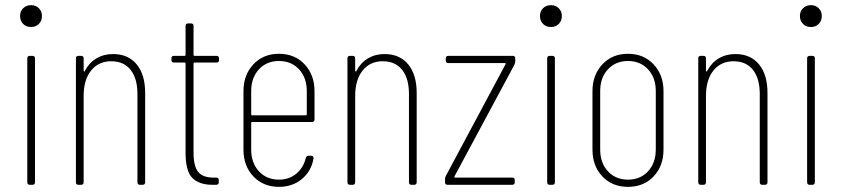

<svg xmlns="http://www.w3.org/2000/svg" viewBox="-20 -718 3271 746"><path d="M58 -656Q58 -674 70 -686Q82 -698 101 -698Q119 -698 131 -686Q143 -674 143 -656Q143 -637 131 -625Q119 -613 101 -613Q82 -613 70 -625Q58 -637 58 -656ZM86 -10V-491Q86 -501 96 -501H106Q116 -501 116 -491V-10Q116 0 106 0H96Q86 0 86 -10Z M544 -357V-10Q544 0 534 0H524Q514 0 514 -10V-353Q514 -413 487.5 -446.5Q461 -480 412 -480Q363 -480 334 -444Q305 -408 305 -345V-10Q305 0 295 0H285Q275 0 275 -10V-491Q275 -501 285 -501H295Q305 -501 305 -491V-443Q305 -440 307 -440Q309 -440 310 -443Q326 -474 354.5 -491Q383 -508 419 -508Q478 -508 511 -468Q544 -428 544 -357Z M821 -475H736Q732 -475 732 -471V-126Q732 -71 750.5 -49.5Q769 -28 809 -28H820Q830 -28 830 -18V-10Q830 0 820 0H805Q754 0 727.5 -26.5Q701 -53 701 -124V-471Q701 -475 697 -475H656Q646 -475 646 -485V-491Q646 -501 656 -501H697Q701 -501 701 -505V-617Q701 -627 711 -627H722Q732 -627 732 -617V-505Q732 -501 736 -501H821Q831 -501 831 -491V-485Q831 -475 821 -475Z M1192 -244H960Q956 -244 956 -240V-137Q956 -85 986 -52.5Q1016 -20 1064 -20Q1103 -20 1131 -43Q1159 -66 1168 -104Q1171 -113 1179 -113H1189Q1194 -113 1196.5 -109.5Q1199 -106 1198 -101Q1189 -52 1152.5 -22Q1116 8 1064 8Q1003 8 964.5 -32.5Q926 -73 926 -137V-364Q926 -427 964.5 -468Q1003 -509 1064 -509Q1125 -509 1163.5 -468Q1202 -427 1202 -364V-254Q1202 -244 1192 -244ZM956 -364V-274Q956 -270 960 -270H1168Q1172 -270 1172 -274V-364Q1172 -416 1142 -448.5Q1112 -481 1064 -481Q1016 -481 986 -448.5Q956 -416 956 -364Z M1599 -357V-10Q1599 0 1589 0H1579Q1569 0 1569 -10V-353Q1569 -413 1542.5 -446.5Q1516 -480 1467 -480Q1418 -480 1389 -444Q1360 -408 1360 -345V-10Q1360 0 1350 0H1340Q1330 0 1330 -10V-491Q1330 -501 1340 -501H1350Q1360 -501 1360 -491V-443Q1360 -440 1362 -440Q1364 -440 1365 -443Q1381 -474 1409.5 -491Q1438 -508 1474 -508Q1533 -508 1566 -468Q1599 -428 1599 -357Z M1709 -10V-21Q1709 -27 1712 -34L1944 -468Q1946 -473 1942 -473H1722Q1712 -473 1712 -483V-491Q1712 -501 1722 -501H1972Q1982 -501 1982 -491V-480Q1982 -475 1979 -467L1746 -33Q1744 -28 1748 -28H1970Q1980 -28 1980 -18V-10Q1980 0 1970 0H1719Q1709 0 1709 -10Z M2078 -656Q2078 -674 2090 -686Q2102 -698 2121 -698Q2139 -698 2151 -686Q2163 -674 2163 -656Q2163 -637 2151 -625Q2139 -613 2121 -613Q2102 -613 2090 -625Q2078 -637 2078 -656ZM2106 -10V-491Q2106 -501 2116 -501H2126Q2136 -501 2136 -491V-10Q2136 0 2126 0H2116Q2106 0 2106 -10Z M2282 -137V-364Q2282 -427 2320.5 -468Q2359 -509 2420 -509Q2481 -509 2519.5 -468Q2558 -427 2558 -364V-137Q2558 -73 2519.5 -32.5Q2481 8 2420 8Q2359 8 2320.5 -32.5Q2282 -73 2282 -137ZM2528 -137V-364Q2528 -416 2498 -448.5Q2468 -481 2420 -481Q2372 -481 2342 -448.5Q2312 -416 2312 -364V-137Q2312 -85 2342 -52.5Q2372 -20 2420 -20Q2468 -20 2498 -52.5Q2528 -85 2528 -137Z M2962 -357V-10Q2962 0 2952 0H2942Q2932 0 2932 -10V-353Q2932 -413 2905.5 -446.5Q2879 -480 2830 -480Q2781 -480 2752 -444Q2723 -408 2723 -345V-10Q2723 0 2713 0H2703Q2693 0 2693 -10V-491Q2693 -501 2703 -501H2713Q2723 -501 2723 -491V-443Q2723 -440 2725 -440Q2727 -440 2728 -443Q2744 -474 2772.5 -491Q2801 -508 2837 -508Q2896 -508 2929 -468Q2962 -428 2962 -357Z M3088 -656Q3088 -674 3100 -686Q3112 -698 3131 -698Q3149 -698 3161 -686Q3173 -674 3173 -656Q3173 -637 3161 -625Q3149 -613 3131 -613Q3112 -613 3100 -625Q3088 -637 3088 -656ZM3116 -10V-491Q3116 -501 3126 -501H3136Q3146 -501 3146 -491V-10Q3146 0 3136 0H3126Q3116 0 3116 -10Z"/></svg>

Font: Barlow Condensed Thin
Style: Regular
Weight: 250
Width: 3
Designer: Jeremy Tribby
Foundry: Tribby Type
Version: Version 1.408